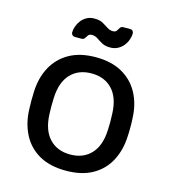

<svg xmlns="http://www.w3.org/2000/svg" viewBox="-107 -787 787 883"><g transform="rotate(15 287.0 -345.0)"><path d="M286.9 10Q211.1 10 159.9 -19.1Q108.7 -48.1 81.7 -99.8Q54.7 -151.4 52.1 -217.1Q51.1 -233.6 51.1 -260.1Q51.1 -286.6 52.1 -302.9Q54.7 -369.6 82.2 -420.7Q109.6 -471.9 160.8 -500.9Q212.1 -530 286.9 -530Q361.7 -530 412.9 -500.9Q464.1 -471.9 491.6 -420.7Q519.1 -369.6 521.6 -302.9Q522.8 -286.6 522.8 -260.1Q522.8 -233.6 521.6 -217.1Q519.1 -151.4 492.1 -99.8Q465.1 -48.1 413.8 -19.1Q362.6 10 286.9 10ZM286.9 -67.1Q349.2 -67.1 386.3 -106.8Q423.3 -146.4 426.1 -222.1Q427.1 -237.1 427.1 -260Q427.1 -282.9 426.1 -297.9Q423.3 -374 386.3 -413.4Q349.2 -452.9 286.9 -452.9Q224.7 -452.9 187.6 -413.4Q150.4 -374 147.6 -297.9Q146.6 -282.9 146.6 -260Q146.6 -237.1 147.6 -222.1Q150.4 -146.4 187.6 -106.8Q224.7 -67.1 286.9 -67.1ZM337.6 -590Q313.3 -590 298 -598.6Q282.6 -607.2 270.1 -615.8Q257.5 -624.4 242.4 -624.4Q230.6 -624.4 225.2 -617.3Q219.9 -610.2 215.3 -602.6Q210.7 -595 199.7 -595H167.7Q160.7 -595 155.9 -600.1Q151.1 -605.2 151.1 -611.4Q151.1 -625.9 156.7 -641.5Q162.3 -657 172.8 -670.4Q183.4 -683.8 198.9 -692Q214.4 -700.1 234.3 -700.1Q259.4 -700.1 274.8 -691.5Q290.1 -682.9 302.8 -674.3Q315.4 -665.7 330.4 -665.7Q342.9 -665.7 347.8 -673.3Q352.7 -680.9 357.4 -688.4Q362.1 -695.9 373.1 -695.9H405.1Q413.2 -695.9 417.4 -690.8Q421.6 -685.7 421.6 -679.4Q421.6 -664.8 416 -649Q410.4 -633.1 399.5 -619.7Q388.6 -606.3 373 -598.2Q357.5 -590 337.6 -590Z"/></g></svg>

Font: Rubik Light
Style: Regular
Weight: 300
Designer: Hubert and Fischer
Foundry: Hubert and Fischer
Version: Version 2.300;gftools[0.9.30]